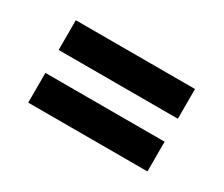

<svg xmlns="http://www.w3.org/2000/svg" viewBox="-61 -610 658 565"><g transform="rotate(30 267.5 -328.0)"><path d="M65 -367H470V-468H65ZM65 -188H470V-289H65Z"/></g></svg>

Font: FREAK Grotesk
Style: Bold
Weight: 700
Designer: La Scuola Open Source
Foundry: La Scuola Open Source
Version: Version 1.000;PS 1.0;hotconv 1.0.72;makeotf.lib2.5.5900